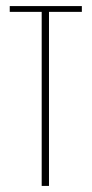

<svg xmlns="http://www.w3.org/2000/svg" viewBox="-20 -611 301 631"><path d="M117 0V-572H12V-591H249V-572H141V0Z"/></svg>

Font: Alumni Sans Thin Thin
Style: Regular
Weight: 250
Version: Version 1.018